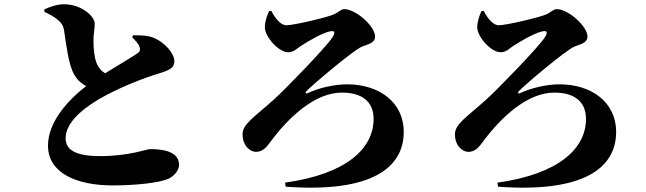

<svg xmlns="http://www.w3.org/2000/svg" viewBox="-20 -825 3040 904"><path d="M511 48C620 48 725 36 770 18C801 5 823 -24 823 -49C823 -107 759 -123 687 -123C670 -123 588 -90 452 -90C348 -90 289 -113 289 -174C289 -238 350 -301 444 -357C533 -409 650 -456 734 -481C786 -497 801 -510 801 -536C801 -576 753 -625 710 -644C682 -658 647 -659 607 -659L602 -650C614 -637 631 -622 637 -604C641 -591 639 -582 629 -575C611 -562 541 -521 475 -480C459 -490 446 -503 437 -523C424 -551 420 -596 420 -636C420 -663 426 -691 426 -713C426 -750 361 -805 282 -805C248 -805 216 -793 189 -781V-769C212 -759 233 -747 248 -735C268 -719 278 -706 282 -680C290 -624 303 -522 327 -478C341 -452 360 -433 386 -420C298 -352 206 -250 206 -139C206 -11 339 48 511 48Z M1322 35 1325 54C1731 84 1881 -36 1881 -204C1881 -343 1766 -428 1614 -428C1554 -428 1480 -411 1428 -386C1421 -383 1416 -388 1422 -395C1449 -424 1638 -584 1683 -605C1707 -616 1746 -620 1746 -653C1746 -701 1656 -782 1601 -782C1587 -782 1580 -772 1556 -759C1529 -745 1364 -706 1328 -706C1302 -706 1275 -739 1258 -773H1247C1237 -752 1227 -723 1227 -696C1227 -653 1291 -579 1337 -579C1364 -579 1380 -598 1394 -607C1437 -635 1495 -668 1532 -677C1556 -683 1562 -673 1543 -646C1514 -602 1327 -408 1268 -355C1174 -271 1122 -240 1122 -193C1122 -137 1159 -110 1185 -110C1217 -110 1235 -132 1254 -158C1340 -274 1463 -389 1590 -389C1679 -389 1739 -351 1739 -265C1739 -128 1615 -6 1322 35Z M2322 35 2325 54C2731 84 2881 -36 2881 -204C2881 -343 2766 -428 2614 -428C2554 -428 2480 -411 2428 -386C2421 -383 2416 -388 2422 -395C2449 -424 2638 -584 2683 -605C2707 -616 2746 -620 2746 -653C2746 -701 2656 -782 2601 -782C2587 -782 2580 -772 2556 -759C2529 -745 2364 -706 2328 -706C2302 -706 2275 -739 2258 -773H2247C2237 -752 2227 -723 2227 -696C2227 -653 2291 -579 2337 -579C2364 -579 2380 -598 2394 -607C2437 -635 2495 -668 2532 -677C2556 -683 2562 -673 2543 -646C2514 -602 2327 -408 2268 -355C2174 -271 2122 -240 2122 -193C2122 -137 2159 -110 2185 -110C2217 -110 2235 -132 2254 -158C2340 -274 2463 -389 2590 -389C2679 -389 2739 -351 2739 -265C2739 -128 2615 -6 2322 35Z"/></svg>

Font: GenKiMin2 TW H
Style: Regular
Weight: 900
Version: Version 2.100;PS 2.1;hotconv 16.6.51;makeotf.lib2.5.65220 DE